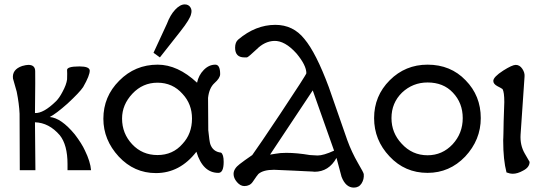

<svg xmlns="http://www.w3.org/2000/svg" viewBox="-20 -774 2458 873"><path d="M394 0H287V-28Q287 -115 252 -159Q203 -216 139 -218L141 0H70L69 -257Q67 -302 56 -357Q55 -361 39 -417Q34 -458 81 -474Q99 -479 109 -479Q140 -479 140 -450Q141 -434 139 -260Q178 -258 235 -314Q250 -329 264 -356Q282 -389 285 -413Q286 -444 285 -454Q282 -472 341 -472Q386 -472 388 -454Q389 -432 358 -378Q342 -354 287 -303Q234 -256 206 -242Q258 -238 320 -163Q352 -121 366 -90Q391 -39 394 0Z M849 -711Q845 -688 800 -631L707 -513L678 -534L739 -666Q754 -706 776.5 -730Q799 -754 820 -754Q837 -754 845.5 -741Q854 -728 849 -711ZM997 -38Q997 12 973 12Q902 12 873 -84Q798 13 689 13Q590 13 520 -62Q450 -138 450 -234Q450 -335 522 -407Q594 -480 697 -480Q788 -480 876 -398Q883 -432 906.5 -456Q930 -480 959 -480Q981 -480 981 -437Q981 -419 955 -396Q931 -374 926 -329L927 -182Q932 -132 936 -119Q948 -84 985 -80Q997 -72 997 -38ZM853 -235Q853 -301 810 -347Q765 -398 696 -398Q629 -398 582 -348Q535 -298 535 -235Q535 -167 581 -118Q627 -69 696 -69Q766 -69 810 -120Q853 -166 853 -235Z M1634 18Q1636 41 1624 60Q1612 79 1589 79Q1552 79 1533 30Q1528 9 1510 -56Q1475 7 1410 7L1401 6Q1391 6 1368 4.5Q1345 3 1318 2Q1238 -2 1226 -2Q1177 -2 1155 17Q1152 19 1129 53Q1116 72 1091 72Q1073 72 1057.5 54Q1042 36 1042 17Q1042 -7 1070 -28Q1089 -43 1127 -69Q1156 -109 1254 -256Q1373 -435 1373 -441Q1373 -477 1328 -531Q1275 -590 1226 -588Q1183 -586 1147 -550Q1110 -515 1103 -513H1091Q1049 -513 1049 -557Q1049 -582 1063 -594Q1142 -661 1232 -661Q1313 -661 1364 -597Q1417 -534 1475 -378L1559 -137Q1579 -82 1608 -32Q1634 12 1634 18ZM1499 -89 1402 -363 1208 -71 1233 -75Q1253 -79 1282 -79Q1330 -79 1389 -69Q1415 -67 1424 -67Q1451 -67 1499 -89Z M2166 -237Q2166 -138 2095 -62Q2024 12 1924 12Q1821 12 1751 -63Q1681 -137 1681 -237Q1681 -338 1752 -409Q1823 -480 1924 -480Q2029 -480 2097 -409Q2166 -339 2166 -237ZM2039 -353Q1996 -399 1924 -399Q1857 -399 1808 -353Q1760 -306 1760 -237Q1760 -170 1806 -121Q1854 -68 1924 -68Q1991 -68 2038 -118Q2084 -168 2084 -237Q2084 -306 2039 -353Z M2388 -38Q2388 -13 2358 2Q2333 16 2312 16Q2298 16 2283 10Q2268 -47 2268 -134V-138Q2268 -141 2268.5 -148.5Q2269 -156 2269 -166Q2269 -176 2269.5 -190.5Q2270 -205 2270 -221Q2273 -308 2273 -310Q2273 -355 2265 -369Q2258 -374 2242 -382Q2223 -392 2223 -406Q2223 -424 2268 -453Q2309 -479 2325 -479Q2343 -479 2355 -461Q2367 -443 2365 -425L2347 -162Q2344 -114 2366 -76Z"/></svg>

Font: GFS Complutum
Style: Regular
Weight: 400
Designer: George D. Matthiopoulos
Foundry: George D. Matthiopoulos
Version: Version 1.000